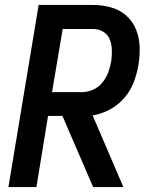

<svg xmlns="http://www.w3.org/2000/svg" viewBox="-20 -755 616 775"><path d="M14 0H127L174 -287H232L356 0H478L354 -289Q390 -295 423.5 -313Q457 -331 482 -360Q507 -389 520 -423.5Q533 -458 539 -494Q545 -531 543.5 -568Q542 -605 528.5 -637.5Q515 -670 488.5 -693Q462 -716 427 -725.5Q392 -735 355 -735H136ZM190 -383 233 -638H355Q378 -638 396.5 -627Q415 -616 423 -596Q431 -576 431.5 -553.5Q432 -531 429 -508Q425 -485 417 -463Q409 -441 393 -421.5Q377 -402 354.5 -392.5Q332 -383 310 -383Z"/></svg>

Font: Iosevka Sparkle Semibold
Style: Italic
Weight: 600
Italic angle: -9°
Designer: Belleve Invis
Foundry: Belleve Invis
Version: Version 4.5.0; ttfautohint (v1.8.3)